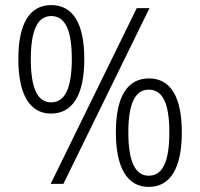

<svg xmlns="http://www.w3.org/2000/svg" viewBox="-20 -815 786 754"><path d="M180 -369C266 -369 311 -443 311 -583C311 -721 268 -795 181 -795C96 -795 52 -722 52 -583C52 -444 97 -369 180 -369ZM179 -93H229L567 -783H517ZM181 -413C127 -413 101 -469 101 -583C101 -697 128 -752 181 -752C237 -752 262 -695 262 -583C262 -469 235 -413 181 -413ZM564 -81C649 -81 694 -155 694 -295C694 -433 651 -507 565 -507C479 -507 435 -434 435 -295C435 -156 480 -81 564 -81ZM564 -125C511 -125 484 -181 484 -295C484 -409 511 -463 564 -463C620 -463 645 -407 645 -295C645 -181 619 -125 564 -125Z"/></svg>

Font: Noto Sans Kannada UI SemiCondensed Light
Style: Regular
Weight: 300
Width: 4
Designer: Jelle Bosma - Monotype Design Team
Foundry: Monotype Imaging Inc.
Version: Version 2.005